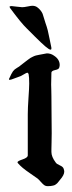

<svg xmlns="http://www.w3.org/2000/svg" viewBox="-20 -638 247 658"><path d="M55.7 -613.3Q62.5 -613.3 74.2 -615.7Q85.9 -618.2 90.8 -618.2Q100.6 -618.2 107.4 -613.3Q114.3 -608.4 119.1 -602.1Q124 -595.7 126 -590.8Q127.9 -585.9 130.9 -575.2Q133.8 -564.5 135.7 -559.6Q140.6 -545.9 143.6 -534.2Q146.5 -522.5 149.4 -507.3Q152.3 -492.2 155.3 -478.5Q156.2 -475.6 156.2 -471.7Q156.2 -467.8 153.3 -467.8Q148.4 -467.8 135.3 -479Q122.1 -490.2 98.6 -513.7Q75.2 -537.1 72.3 -540Q52.7 -558.6 14.6 -610.4L12.7 -614.3Q12.7 -617.2 19.5 -617.2Q23.4 -617.2 37.1 -615.2Q50.8 -613.3 55.7 -613.3ZM143.6 0Q135.7 0 130.4 -4.4Q125 -8.8 119.1 -15.6Q113.3 -22.5 108.4 -26.4Q101.6 -31.2 84.5 -43Q67.4 -54.7 58.1 -62.5Q48.8 -70.3 42 -78.1Q40 -80.1 40 -82Q40 -85.9 57.6 -91.8Q75.2 -97.7 75.2 -105.5V-198.2V-246.1Q75.2 -267.6 77.6 -302.2Q80.1 -336.9 80.1 -351.6Q80.1 -374 78.1 -383.8Q76.2 -388.7 74.2 -388.7Q70.3 -388.7 60.1 -382.3Q49.8 -376 44.9 -375Q41 -374 28.8 -369.1Q16.6 -364.3 13.7 -364.3Q10.7 -364.3 10.7 -366.2Q10.7 -368.2 11.7 -369.1Q19.5 -386.7 24.4 -393.6Q29.3 -400.4 38.1 -405.3Q46.9 -410.2 50.8 -414.1Q53.7 -416 59.6 -420.9Q65.4 -425.8 68.4 -427.7Q71.3 -429.7 76.2 -433.6Q81.1 -437.5 84.5 -439.5Q87.9 -441.4 92.8 -443.8Q97.7 -446.3 103 -447.8Q108.4 -449.2 114.3 -450.2Q138.7 -455.1 140.6 -455.1Q154.3 -455.1 165 -447.3Q184.6 -434.6 184.6 -415Q184.6 -411.1 182.6 -405.3Q180.7 -400.4 168.9 -397.9Q157.2 -395.5 156.2 -389.6Q155.3 -370.1 155.3 -348.6Q155.3 -340.8 155.8 -330.6Q156.2 -320.3 156.2 -308.6Q156.2 -283.2 156.7 -241.7Q157.2 -200.2 157.2 -181.6Q157.2 -164.1 156.7 -149.4Q156.2 -134.8 156.2 -127Q156.2 -119.1 156.2 -117.2Q156.2 -100.6 170.9 -81.1Q173.8 -76.2 185.1 -71.3Q196.3 -66.4 198.2 -59.6Q200.2 -53.7 200.2 -49.8Q200.2 -38.1 185.5 -21.5Q184.6 -20.5 181.2 -16.1Q177.7 -11.7 176.8 -10.7Q175.8 -9.8 172.9 -7.3Q169.9 -4.9 168 -3.9Q166 -2.9 162.1 -2Q158.2 -1 153.8 -0.5Q149.4 0 143.6 0Z"/></svg>

Font: Isabella
Style: Medium
Weight: 500
Designer: John Stracke
Version: Version 001.202